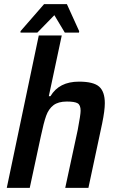

<svg xmlns="http://www.w3.org/2000/svg" viewBox="-20 -916 563 936"><path d="M169 -743H281L218 -447H226Q268 -518 365 -518Q436 -518 463.5 -493.5Q491 -469 491 -413Q491 -377 478 -314L411 0H298L359 -283Q373 -357 373 -376Q373 -404 358.5 -412.5Q344 -421 306 -421Q264 -421 240.5 -403Q217 -385 205 -351.5Q193 -318 179 -251L125 0H13ZM80 -757V-764L195 -896H306L366 -764L365 -757H296L245 -842L162 -757Z"/></svg>

Font: Saira Semi Condensed Medium
Style: Italic
Weight: 500
Width: 4
Italic angle: -12°
Designer: Hector Gatti with collaboration of the Omnibus-Type team
Foundry: Omnibus-Type
Version: Version 1.001; ttfautohint (v1.8)